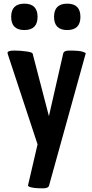

<svg xmlns="http://www.w3.org/2000/svg" viewBox="-20 -788 500 1048"><path d="M21 -499Q21 -512 57.5 -512Q94 -512 125.5 -507Q157 -502 158 -496L247 -154L325 -496Q329 -512 357 -512Q412 -512 430 -506Q448 -500 448 -497L248 224Q244 240 216 240Q188 240 170 238Q131 233 133 224Q133 221 134 219L185 0L22 -494V-496Q21 -498 21 -499ZM113 -624Q41 -624 41 -696Q41 -768 113 -768Q185 -768 185 -696Q185 -624 113 -624ZM347 -624Q275 -624 275 -696Q275 -768 347 -768Q419 -768 419 -696Q419 -624 347 -624Z"/></svg>

Font: Chau Philomene One
Style: Regular
Weight: 400
Designer: Vicente Lamonaca
Foundry: TipoType
Version: Version 1.002